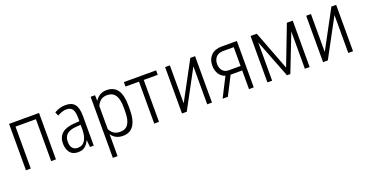

<svg xmlns="http://www.w3.org/2000/svg" viewBox="-32 -1195 3940 2054"><g transform="rotate(-20 1938.0 -167.5)"><path d="M417.5 0H363.3V-477.1H130.9V0H76.2V-528.3H417.5Z M792.5 -206.1V-257.3L734.4 -252.9Q667.5 -248 634 -218.5Q600.6 -189 600.6 -133.8Q600.6 -85 621.8 -60.3Q643.1 -35.6 680.7 -35.6Q736.3 -35.6 764.6 -81.5Q792.5 -127.9 792.5 -206.1ZM644.5 -502Q677.7 -511.2 712.4 -511.2Q782.7 -511.2 815.4 -469.7Q847.7 -428.2 847.7 -337.9V-1V0H846.2H806.2H805.2V-1L797.4 -80.6H796.4Q779.3 -42 750 -16.6Q735.4 -3.4 714.8 2.9Q693.8 9.3 667.5 9.3Q605.5 9.3 575.2 -31.7Q545.4 -72.3 545.4 -132.3Q545.4 -207 592.3 -247.6Q638.7 -287.1 727.5 -293.5L792.5 -298.3V-334Q792.5 -405.8 771.5 -435.5Q750 -464.4 706.5 -464.4Q657.2 -464.4 602.1 -432.6L601.1 -431.6L600.1 -433.1L583.5 -473.6L583 -474.6L584 -475.1Q610.8 -492.2 644.5 -502Z M1288.6 -224.1V-273.9Q1288.6 -369.1 1258.3 -414.1Q1228.5 -458.5 1165 -459Q1083.5 -459 1048.8 -377.4V-115.2Q1084 -41 1166 -41.5Q1228 -41.5 1257.8 -85.9Q1288.1 -130.4 1288.6 -224.1ZM1342.8 -277.8V-227.5Q1342.8 -111.8 1302.2 -51.3Q1281.7 -21 1251 -5.9Q1220.2 9.3 1179.2 9.3Q1092.8 9.3 1048.8 -57.1V191.4V192.9H1047.4H996.1H995.1V191.4V-500.5V-502H996.1H1043.5H1044.9V-500.5L1047.4 -436.5Q1092.8 -511.2 1177.7 -511.2Q1260.7 -511.2 1301.8 -453.6Q1342.3 -396 1342.8 -277.8Z M1750 -477.5H1590.8V0H1536.6V-477.5H1383.3V-528.3H1750Z M2139.6 -528.3H2193.8V0H2139.6V-432.1L1906.7 0H1852.5V-528.3H1906.7V-95.7Z M2386.2 -369.1Q2386.2 -322.3 2410.9 -293Q2435.5 -263.7 2479 -263.2H2615.2V-477.5H2492.7Q2442.9 -477.5 2414.6 -447.8Q2386.2 -418 2386.2 -369.1ZM2669.4 -528.3V0H2615.2V-212.4H2483.4L2374.5 0H2314.9L2427.2 -220.2Q2380.9 -235.8 2356.4 -275.6Q2332 -315.4 2332 -370.1Q2332 -441.9 2375.5 -485.1Q2418.9 -528.3 2494.1 -528.3Z M3066.9 -80.6 3238.8 -528.3H3305.7V0H3251.5V-424.3L3085.9 0H3047.9L2878.9 -435.1V0H2825.2V-528.3H2896Z M3745.6 -528.3H3799.8V0H3745.6V-432.1L3512.7 0H3458.5V-528.3H3512.7V-95.7Z"/></g></svg>

Font: MAUL Condensed Light
Style: Light
Weight: 300
Designer: MAUL
Version: Version 2.137; 2017; ttfautohint (v1.8.3)